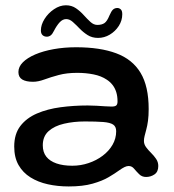

<svg xmlns="http://www.w3.org/2000/svg" viewBox="-20 -640 642 709"><path d="M233.5 48.5Q193 48.5 156.8 40.5Q120.5 32.5 92.5 15Q64.5 -2.5 48.5 -30.5Q32.5 -58.5 32.5 -99Q32.5 -145 55 -174.5Q77.5 -204 116.2 -220.8Q155 -237.5 203.5 -244Q252 -250.5 304 -250.5Q320 -250.5 336.5 -249.5Q353 -248.5 367.8 -247.5Q382.5 -246.5 392 -246.5Q405 -246.5 409.5 -250.8Q414 -255 414 -265.5Q414 -285 409.2 -300Q404.5 -315 395.5 -326.5Q386.5 -338 374 -346Q354 -359.5 325.8 -365.2Q297.5 -371 265 -371Q226.5 -371 196.8 -363Q167 -355 144 -346.5Q121 -338 102 -338Q76 -338 62 -346.5Q48 -355 48 -374Q48 -393.5 64.5 -410Q81 -426.5 110.2 -439Q139.5 -451.5 178.2 -458.5Q217 -465.5 261 -465.5Q349.5 -465.5 409.2 -443.2Q469 -421 499 -371.2Q529 -321.5 529 -237.5Q529 -212.5 526.5 -194Q524 -175.5 520.2 -161.8Q516.5 -148 514 -138Q511.5 -128 511.5 -119.5Q511.5 -107.5 519.2 -96.8Q527 -86 537.8 -75.5Q548.5 -65 556.5 -53.2Q564.5 -41.5 564.5 -27Q564.5 -5.5 550.5 4Q536.5 13.5 519.5 13.5Q504 13.5 493.8 3.2Q483.5 -7 475.2 -17Q467 -27 455 -27Q448 -27 439.8 -23Q431.5 -19 419.5 -10.5Q404.5 0.5 381.2 14.2Q358 28 322 38.2Q286 48.5 233.5 48.5ZM247 -28Q278 -28 307 -37.8Q336 -47.5 359 -64.8Q382 -82 395.5 -105.2Q409 -128.5 409 -155.5Q409 -172.5 397.8 -180Q386.5 -187.5 361 -189.5Q335.5 -191.5 293.5 -191.5Q252 -191.5 216.5 -183.2Q181 -175 159.5 -155.8Q138 -136.5 138 -103.5Q138 -78 151 -61.5Q164 -45 188.5 -36.5Q213 -28 247 -28ZM153 -504.5Q143.5 -504.5 137.2 -510.2Q131 -516 131 -527.5Q131 -548.5 144.5 -570Q158 -591.5 179.5 -606Q201 -620.5 223.5 -620.5Q244.5 -620.5 260.5 -609.5Q276.5 -598.5 289.2 -584.2Q302 -570 314 -559Q326 -548 339.5 -548Q356 -548 365.8 -554.8Q375.5 -561.5 384 -582.5Q391 -599 397.5 -604.8Q404 -610.5 413.5 -610.5Q420 -610.5 425.8 -605.5Q431.5 -600.5 431.5 -587.5Q431.5 -564 418.5 -544Q405.5 -524 385.2 -512Q365 -500 342 -500Q320 -500 303.5 -510.5Q287 -521 273.8 -534.8Q260.5 -548.5 248.8 -559Q237 -569.5 224.5 -569.5Q211.5 -569.5 200.5 -557.8Q189.5 -546 179.5 -526.5Q173.5 -514 167 -509.2Q160.5 -504.5 153 -504.5Z"/></svg>

Font: Gluten
Style: Regular
Weight: 400
Designer: Tyler Finck
Foundry: Etcetera Type Company
Version: Version 1.300